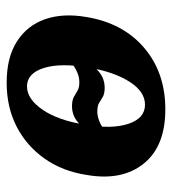

<svg xmlns="http://www.w3.org/2000/svg" viewBox="10 -517 516 576"><g transform="rotate(90 268.0 -229.0)"><path d="M228 9Q152 9 104 -22Q56 -53 37.5 -106.5Q19 -160 31 -230Q49 -340 123.5 -403.5Q198 -467 308 -467Q419 -467 471 -402Q523 -337 505 -232Q494 -159 456 -105Q418 -51 360 -21Q302 9 228 9ZM239 -52Q277 -52 309 -98.5Q341 -145 354 -226Q368 -306 351.5 -356Q335 -406 294 -406Q255 -406 225.5 -360Q196 -314 183 -239Q168 -153 184 -102.5Q200 -52 239 -52ZM299 -187Q281 -187 271 -192.5Q261 -198 252 -203.5Q243 -209 227 -209Q211 -209 196.5 -202.5Q182 -196 168 -185L179 -252Q196 -271 211 -278Q226 -285 243 -285Q261 -285 270.5 -279.5Q280 -274 288.5 -268.5Q297 -263 315 -263Q342 -263 373 -286L362 -219Q344 -200 329.5 -193.5Q315 -187 299 -187Z"/></g></svg>

Font: Vollkorn
Style: Bold Italic
Weight: 700
Italic angle: -11°
Designer: Friedrich Althausen
Foundry: Friedrich Althausen
Version: Version 5.000; ttfautohint (v1.8.3)